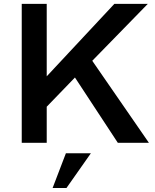

<svg xmlns="http://www.w3.org/2000/svg" viewBox="-20 -726 786 976"><path d="M737 0H579L361 -332L217.5 -183.5V0H90.5V-706.5H217.5V-338L561.5 -706.5H731.5L449 -417ZM318 229.5H247.5L315 53H442Z"/></svg>

Font: Acari Sans
Style: Bold
Weight: 700
Designer: Alfredo Marco Pradil and Stefan Peev (font) & Cristiano Sobral (main changes)
Foundry: Alfredo Marco Pradil and Stefan Peev (font) & Cristiano Sobral (main changes)
Version: Version 1.063; ttfautohint (v1.8.3)